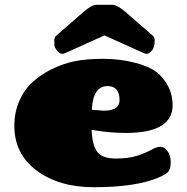

<svg xmlns="http://www.w3.org/2000/svg" viewBox="-20 -767 782 803"><path d="M646 -456Q702 -401 702 -327Q702 -211 506 -211Q437 -211 363 -224Q366 -158 387.5 -131Q409 -104 464 -104Q519 -104 555 -116Q591 -128 613 -140.5Q635 -153 650.5 -153Q666 -153 677 -139Q694 -121 694 -89.5Q694 -58 681.5 -46.5Q669 -35 642 -24Q547 16 372 16Q227 16 133.5 -53.5Q40 -123 40 -241Q40 -298 61 -345.5Q82 -393 117 -424.5Q152 -456 198 -478.5Q244 -501 292.5 -511Q341 -521 412.5 -521Q484 -521 549 -503.5Q614 -486 646 -456ZM430 -407Q369 -407 364 -308Q412 -304 414 -304Q480 -304 480 -348Q480 -407 430 -407ZM384 -747H450Q470 -747 505 -717L622 -615Q627 -607 627 -598Q627 -569 615.5 -555.5Q604 -542 595.5 -542Q587 -542 581 -545L417 -619L253 -545Q247 -542 238.5 -542Q230 -542 219 -555Q208 -568 207.5 -579Q207 -590 207 -598.5Q207 -607 212 -615L329 -717Q364 -747 384 -747Z"/></svg>

Font: Chango
Style: Regular
Weight: 400
Designer: Manuel Lupez
Foundry: Fontstage
Version: Version 1.001